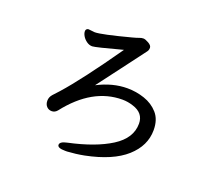

<svg xmlns="http://www.w3.org/2000/svg" viewBox="-127 -904 1254 1117"><g transform="rotate(20 500.0 -346.0)"><path d="M261 -672H264L302 -668Q343 -668 517 -714Q544 -721 556.5 -726Q569 -731 581 -731Q593 -731 614 -719Q635 -707 635 -692.5Q635 -678 627 -668Q581 -607 519 -524.5Q457 -442 409 -379Q502 -427 593 -427Q648 -427 699.5 -409.5Q751 -392 785 -353.5Q819 -315 819 -250Q819 -153 737.5 -80Q656 -7 492 26Q440 36 388 39H376Q328 39 328 19Q328 -1 372 -10Q535 -45 630.5 -105.5Q726 -166 726 -256Q726 -322 655 -344Q622 -355 588 -355Q403 -355 257 -168Q243 -151 223.5 -151Q204 -151 191.5 -164.5Q179 -178 179 -200Q179 -222 195 -240Q211 -258 229 -277Q328 -388 497 -630Q334 -586 315.5 -586Q297 -586 280.5 -598Q264 -610 255 -625.5Q246 -641 246 -654Q246 -667 257 -671Q259 -672 261 -672Z"/></g></svg>

Font: LXGW ZhenKai
Style: Regular
Weight: 400
Designer: LXGW / Fontworks Inc.
Foundry: LXGW / Fontworks Inc.
Version: Version 0.800;June 8, 2025